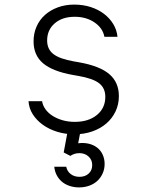

<svg xmlns="http://www.w3.org/2000/svg" viewBox="-20 -570 640 835"><path d="M104 -130Q106 -99 122.5 -73Q139 -47 166 -27.5Q193 -8 228.5 3Q264 14 304 14Q346 14 381.5 1.5Q417 -11 442.5 -33Q468 -55 482.5 -85.5Q497 -116 497 -152Q497 -212 455.5 -247.5Q414 -283 324 -299L301 -303Q239 -314 212 -335Q185 -356 185 -394Q185 -440 218 -468.5Q251 -497 305 -497Q355 -497 391 -472.5Q427 -448 434 -410H491Q488 -440 472.5 -465.5Q457 -491 432 -510Q407 -529 374 -539.5Q341 -550 303 -550Q264 -550 231.5 -538Q199 -526 175.5 -505Q152 -484 139 -454.5Q126 -425 126 -390Q126 -330 167 -295Q208 -260 297 -244L320 -240Q384 -229 411 -208Q438 -187 438 -149Q438 -100 401.5 -70Q365 -40 305 -40Q277 -40 252.5 -47Q228 -54 209 -66Q190 -78 178 -94.5Q166 -111 163 -130ZM268 155H216Q218 175 226.5 191.5Q235 208 249 220Q263 232 282.5 238.5Q302 245 324 245Q348 245 368.5 237.5Q389 230 403.5 216.5Q418 203 426.5 184Q435 165 435 143Q435 121 426.5 102.5Q418 84 402.5 72Q387 60 366 55Q345 50 320 53L335 -25H279L257 93L286 108Q293 103 303 99.5Q313 96 325 96Q349 96 365 110.5Q381 125 381 148Q381 171 365.5 185Q350 199 326 199Q303 199 287.5 187Q272 175 268 155Z"/></svg>

Font: CommitMonoV142 ExtLt
Style: Regular
Weight: 200
Monospace: yes
Designer: Eigil Nikolajsen
Foundry: Eigil Nikolajsen
Version: Version 1.142